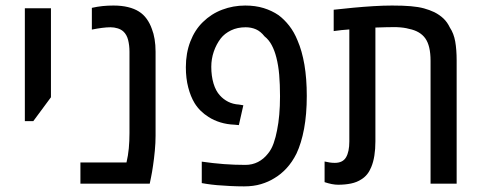

<svg xmlns="http://www.w3.org/2000/svg" viewBox="-20 -660 1733 690"><path d="M69.3 -224.6V-630.4H163.1V-310.5L99.6 -224.6Z M269 0V-76.2H434.6Q440.4 -100.6 442.9 -127Q445.3 -153.3 445.3 -181.6V-474.1Q445.3 -497.1 440.4 -516.4Q435.5 -535.6 423.3 -546.9Q414.6 -554.7 402.3 -558.3Q390.1 -562 377.4 -562Q363.3 -562 346.4 -559.8Q329.6 -557.6 310.1 -553.7V-631.8Q329.6 -636.2 348.6 -638.2Q367.7 -640.1 387.7 -640.1Q417 -640.1 439.9 -634.5Q462.9 -628.9 479 -618.7Q495.6 -608.4 507.3 -592Q519 -575.7 525.9 -555.7Q532.2 -540 535.6 -519.3Q539.1 -498.5 539.1 -474.1V-172.4Q539.1 -146.5 536.4 -118.2Q533.7 -89.8 530 -64.9Q526.4 -40 522.9 -23.4L518.1 0Z M856.9 9.8Q832.5 9.8 807.1 8.5Q781.7 7.3 760 5.4Q738.3 3.4 723.1 1L705.1 -2V-79.1Q746.1 -73.2 784.4 -70.3Q822.8 -67.4 861.8 -67.4Q886.7 -67.4 907.2 -77.9Q927.7 -88.4 942.9 -107.9Q955.6 -123 963.4 -145.3Q971.2 -167.5 975.6 -191.4Q981 -217.8 983.6 -247.8Q986.3 -277.8 986.3 -314Q986.3 -356.9 983.4 -390.9Q980.5 -424.8 973.1 -453.6Q966.8 -478.5 956.5 -497.8Q946.3 -517.1 930.7 -529.3Q916.5 -547.4 899.7 -554.7Q882.8 -562 862.8 -562Q833 -562 810.1 -550.8Q787.1 -539.6 773.4 -522Q757.3 -501 748.3 -474.6Q739.3 -448.2 739.3 -419.9Q739.3 -387.2 747.3 -360.1Q755.4 -333 770.5 -316.9Q782.7 -303.2 799.8 -294.4Q816.9 -285.6 838.9 -284.2L854.5 -281.7L838.4 -210.4L822.3 -211.9Q795.9 -212.9 772 -220.2Q748 -227.5 729.5 -239.7Q714.4 -249 701.4 -261.7Q688.5 -274.4 679.2 -289.6Q665 -313 656.5 -345.7Q647.9 -378.4 647.9 -418.5Q647.9 -469.2 664.1 -511Q680.2 -552.7 709 -580.6Q739.3 -610.4 778.6 -625.2Q817.9 -640.1 861.3 -640.1Q897.9 -640.1 927.7 -630.9Q957.5 -621.6 981 -605.5Q1001.5 -590.3 1019.3 -567.6Q1037.1 -544.9 1049.3 -514.6Q1065.4 -477.5 1074 -427.5Q1082.5 -377.4 1082.5 -315.4Q1082.5 -249.5 1072.8 -197.3Q1063 -145 1045.4 -107.9Q1030.3 -77.6 1009.8 -55.4Q989.3 -33.2 965.8 -19.5Q944.8 -6.3 918 1.7Q891.1 9.8 856.9 9.8Z M1195.3 3.9Q1184.6 3.9 1172.1 1.5Q1159.7 -1 1146.5 -5.4V-79.6Q1166.5 -74.7 1183.1 -74.7Q1211.9 -74.7 1223.6 -94.7Q1235.4 -114.7 1235.4 -151.9V-554.2Q1221.2 -553.2 1207 -551.8Q1192.9 -550.3 1179.2 -548.3V-625Q1213.4 -628.9 1250 -632.3Q1286.6 -635.7 1322.3 -637.9Q1357.9 -640.1 1389.2 -640.1Q1429.2 -640.1 1456.5 -637.7Q1483.9 -635.3 1503.7 -629.9Q1523.4 -624.5 1541 -616.2Q1560.1 -606.4 1573.7 -593.5Q1587.4 -580.6 1596.7 -561Q1610.8 -540 1616 -510.7Q1621.1 -481.4 1621.1 -442.9V0H1527.3V-441.4Q1527.3 -495.6 1508.5 -522Q1489.7 -548.3 1450.2 -556.2Q1432.1 -561.5 1403.8 -562.5Q1391.1 -562.5 1372.3 -562.3Q1353.5 -562 1329.1 -561V-151.9Q1329.1 -124 1325.4 -100.8Q1321.8 -77.6 1314 -59.1Q1302.2 -29.8 1278.8 -15.6Q1262.7 -4.9 1241.5 -0.5Q1220.2 3.9 1195.3 3.9Z"/></svg>

Font: Open Sans SemiCondensed Medium
Style: Regular
Weight: 500
Width: 4
Designer: Monotype Design Team
Foundry: Monotype Imaging Inc.
Version: Version 3.000